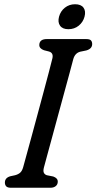

<svg xmlns="http://www.w3.org/2000/svg" viewBox="-20 -884 454 904"><path d="M186.5 -94.5Q182.5 -78 186.8 -70Q191 -62 200.5 -59L230.5 -53Q252 -45.5 252 -29Q252 -15.5 242.5 -7.8Q233 0 217.5 0H31.5Q15.5 0 9.2 -6.8Q3 -13.5 3 -24.5Q3 -46.5 28 -54L51 -59Q66 -63 75 -71Q84 -79 89 -96.5Q93.5 -113 103.8 -150.5Q114 -188 127.8 -238.2Q141.5 -288.5 156.2 -343.2Q171 -398 185 -450.2Q199 -502.5 210 -544Q221 -585.5 226.5 -608.5Q233 -635 210.5 -641.5L187 -647.5Q165 -655.5 165 -672Q165.5 -700 200.5 -700H386Q402.5 -700 408.2 -693.8Q414 -687.5 414 -676.5Q414 -654.5 386.5 -646.5L357.5 -640.5Q333 -634 325 -605.5Q319 -582.5 307.8 -540.8Q296.5 -499 282.2 -446.8Q268 -394.5 253 -339.5Q238 -284.5 224.5 -234.5Q211 -184.5 200.8 -147.5Q190.5 -110.5 186.5 -94.5ZM302 -746.5Q274.5 -746.5 262.8 -763Q251 -779.5 258 -805.5Q265 -831.5 285.5 -847.8Q306 -864 333.5 -864Q361.5 -864 373.2 -847.8Q385 -831.5 378 -805.5Q371 -779.5 350.5 -763Q330 -746.5 302 -746.5Z"/></svg>

Font: Fraunces 144pt SuperSoft
Style: Italic
Weight: 400
Italic angle: -16°
Version: Version 1.000;[b76b70a41]